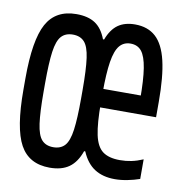

<svg xmlns="http://www.w3.org/2000/svg" viewBox="-66 -592 633 665"><g transform="rotate(10 250.0 -260.0)"><path d="M151 10Q78 10 46.5 -47.5Q15 -105 15 -240V-280Q15 -415 46.5 -472.5Q78 -530 151 -530Q192 -530 217 -513.5Q242 -497 256 -460H260Q274 -497 297.5 -513.5Q321 -530 357 -530Q402 -530 430 -504.5Q458 -479 471 -424Q484 -369 484 -280V-226H268V-291H430L419 -268V-277Q419 -346 412.5 -386.5Q406 -427 392 -444.5Q378 -462 353 -462Q329 -462 314.5 -444.5Q300 -427 293.5 -386.5Q287 -346 287 -277V-243Q287 -170 295.5 -130Q304 -90 325.5 -74Q347 -58 386 -58Q407 -58 426.5 -62Q446 -66 467 -75V-6Q447 1 424 5.5Q401 10 380 10Q338 10 309 -8.5Q280 -27 263 -67H259Q245 -27 219 -8.5Q193 10 151 10ZM151 -62Q177 -62 191.5 -78Q206 -94 211.5 -134Q217 -174 217 -245V-275Q217 -347 211.5 -386.5Q206 -426 191.5 -442Q177 -458 151 -458Q125 -458 110.5 -442Q96 -426 90.5 -386.5Q85 -347 85 -275V-245Q85 -174 90.5 -134Q96 -94 110.5 -78Q125 -62 151 -62Z"/></g></svg>

Font: M PLUS Code Latin
Style: Regular
Weight: 400
Designer: Coji Morishita
Foundry: UNDERFOREST DESIGN
Version: Version 1.002; ttfautohint (v1.8.3)